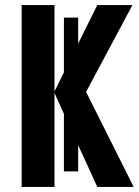

<svg xmlns="http://www.w3.org/2000/svg" viewBox="-20 -734 545 754"><path d="M194 -369 231 -287V-61H287V-164L362 0H505L318 -373L500 -714H362L287 -563V-665H231V-450L194 -375V-714H65V0H194Z"/></svg>

Font: Noto Sans UI Condensed
Style: Bold
Weight: 700
Width: 3
Designer: Monotype Design Team
Foundry: Monotype Imaging Inc.
Version: 1.001